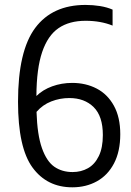

<svg xmlns="http://www.w3.org/2000/svg" viewBox="-20 -770 544 799"><path d="M480.5 -211.5Q480.5 -140 454.5 -90.2Q428.5 -40.5 383.2 -15.5Q338 9.5 281 9.5Q175.5 9.5 115.2 -73Q55 -155.5 55 -346.5Q55 -558 126.5 -653.8Q198 -749.5 336 -749.5Q367 -749.5 396.2 -744.8Q425.5 -740 448.5 -730V-663.5Q399 -683.5 336 -683.5Q268.5 -683.5 223.8 -653Q179 -622.5 155.5 -553.5Q132 -484.5 131.5 -370.5Q158 -396.5 197.2 -410.8Q236.5 -425 280.5 -425Q337 -425 382.2 -401.5Q427.5 -378 454 -330Q480.5 -282 480.5 -211.5ZM408 -208Q408 -286.5 369.8 -324.2Q331.5 -362 268.5 -362Q229.5 -362 193.5 -348Q157.5 -334 132 -304.5Q135 -209 154.5 -153.8Q174 -98.5 206 -76.2Q238 -54 282 -54Q317.5 -54 346 -70Q374.5 -86 391.2 -120.5Q408 -155 408 -208Z"/></svg>

Font: Encode Sans Condensed
Style: Regular
Weight: 400
Width: 3
Designer: Multiple Designers
Foundry: Impallari Type
Version: Version 2.000